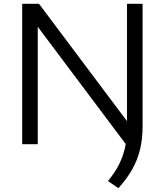

<svg xmlns="http://www.w3.org/2000/svg" viewBox="-20 -760 868 1012"><path d="M656 17 157.5 -647.5H179V0H97V-740H185.5L683 -76.5ZM604 232 549 194Q583.5 153 605.8 109.8Q628 66.5 638.8 18.8Q649.5 -29 649.5 -85V-740H731.5V-93.5Q731.5 -29 718.5 26.2Q705.5 81.5 677.2 132Q649 182.5 604 232Z"/></svg>

Font: Encode Sans SC Expanded
Style: Regular
Weight: 400
Width: 7
Designer: Multiple Designers
Foundry: Impallari Type
Version: Version 3.002